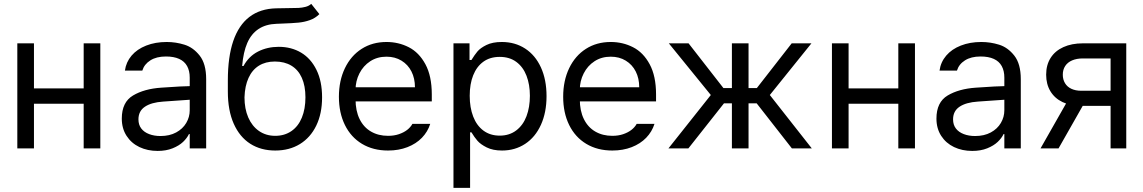

<svg xmlns="http://www.w3.org/2000/svg" viewBox="-20 -749 5771 969"><path d="M422.9 -225.6H130.9V-302.7H422.9ZM151.4 0H67.4V-530.3H151.4ZM486.3 0H402.3V-530.3H486.3Z M859.4 -240.2 803.7 -236.3Q744.1 -232.4 711.4 -210.4Q678.7 -188.5 678.7 -146.5Q678.7 -119.1 692.9 -100.6Q707 -82 732.4 -72.3Q757.8 -62.5 790 -62.5Q835.9 -62.5 869.1 -80.6Q902.3 -98.6 919.9 -128.4Q937.5 -158.2 937.5 -192.4V-357.4Q937.5 -391.6 924.3 -415.5Q911.1 -439.5 884.3 -451.7Q857.4 -463.9 817.4 -463.9Q769.5 -463.9 738.8 -444.3Q708 -424.8 698.2 -392.6H610.4Q616.2 -435.5 644 -468.3Q671.9 -501 717.8 -519Q763.7 -537.1 821.3 -537.1Q867.2 -537.1 911.1 -523.4Q955.1 -509.8 987.8 -468.3Q1020.5 -426.8 1020.5 -349.6V0H937.5V-72.3H933.6Q923.8 -51.8 903.8 -32.7Q883.8 -13.7 851.1 -0.5Q818.4 12.7 775.4 12.7Q724.6 12.7 683.6 -6.8Q642.6 -26.4 618.7 -63.5Q594.7 -100.6 594.7 -150.4Q594.7 -233.4 651.4 -267.1Q708 -300.8 793.9 -306.6Q803.7 -307.6 887.7 -312.5L943.4 -314.5L944.3 -246.1Q935.5 -246.1 859.4 -240.2Z M1401.4 -629.9Q1395.5 -629.9 1389.2 -629.4Q1382.8 -628.9 1376 -628.9Q1321.3 -627 1284.7 -602.5Q1248 -578.1 1228 -532.2Q1208 -486.3 1202.1 -416H1209Q1235.4 -464.8 1282.2 -488.8Q1329.1 -512.7 1386.7 -512.7Q1450.2 -512.7 1499.5 -483.4Q1548.8 -454.1 1577.1 -396.5Q1605.5 -338.9 1605.5 -257.8Q1605.5 -175.8 1576.2 -115.2Q1546.9 -54.7 1493.7 -22Q1440.4 10.7 1369.1 10.7Q1296.9 10.7 1243.2 -23.4Q1189.5 -57.6 1159.7 -124.5Q1129.9 -191.4 1129.9 -287.1V-342.8Q1129.9 -461.9 1157.2 -542Q1184.6 -622.1 1238.8 -663.6Q1293 -705.1 1374 -707Q1394.5 -708 1431.6 -708Q1468.8 -708 1486.8 -709Q1504.9 -710 1522 -714.4Q1539.1 -718.8 1550.8 -729.5L1591.8 -677.7Q1571.3 -657.2 1543.9 -647.5Q1516.6 -637.7 1486.3 -634.8Q1456.1 -631.8 1401.4 -629.9ZM1521.5 -257.8Q1521.5 -315.4 1503.4 -356Q1485.4 -396.5 1450.7 -417.5Q1416 -438.5 1367.2 -438.5Q1320.3 -438.5 1286.6 -417.5Q1252.9 -396.5 1234.4 -356Q1215.8 -315.4 1213.9 -257.8Q1213.9 -200.2 1232.9 -156.2Q1252 -112.3 1287.1 -87.9Q1322.3 -63.5 1369.1 -63.5Q1416 -63.5 1450.7 -87.4Q1485.4 -111.3 1503.4 -155.3Q1521.5 -199.2 1521.5 -257.8Z M1690.4 -260.7Q1690.4 -341.8 1720.7 -404.8Q1751 -467.8 1805.2 -502.4Q1859.4 -537.1 1930.7 -537.1Q1991.2 -537.1 2043 -510.7Q2094.7 -484.4 2127 -424.8Q2159.2 -365.2 2159.2 -272.5V-237.3H1749V-308.6H2074.2Q2074.2 -353.5 2056.6 -388.2Q2039.1 -422.9 2006.3 -442.9Q1973.6 -462.9 1930.7 -462.9Q1883.8 -462.9 1848.6 -439.9Q1813.5 -417 1793.9 -378.4Q1774.4 -339.8 1774.4 -295.9V-248Q1774.4 -189.5 1794.9 -147.9Q1815.4 -106.4 1852.5 -85Q1889.6 -63.5 1938.5 -63.5Q1968.8 -63.5 1993.2 -71.8Q2017.6 -80.1 2034.7 -93.3Q2051.8 -106.4 2061.5 -124H2151.4Q2138.7 -84 2109.4 -53.7Q2080.1 -23.4 2036.1 -6.3Q1992.2 10.7 1938.5 10.7Q1863.3 10.7 1807.1 -22.9Q1751 -56.6 1720.7 -118.2Q1690.4 -179.7 1690.4 -260.7Z M2268.6 -530.3H2349.6V-446.3H2359.4Q2375 -471.7 2389.6 -489.3Q2404.3 -506.8 2435.1 -522Q2465.8 -537.1 2512.7 -537.1Q2579.1 -537.1 2630.4 -503.9Q2681.6 -470.7 2710 -408.7Q2738.3 -346.7 2738.3 -263.7Q2738.3 -181.6 2710 -119.1Q2681.6 -56.6 2630.4 -22.9Q2579.1 10.7 2513.7 10.7Q2467.8 10.7 2436.5 -4.9Q2405.3 -20.5 2389.6 -38.6Q2374 -56.6 2359.4 -81.1H2352.5V199.2H2268.6ZM2502 -64.5Q2550.8 -64.5 2585.4 -90.8Q2620.1 -117.2 2637.2 -162.6Q2654.3 -208 2654.3 -265.6Q2654.3 -322.3 2637.2 -366.7Q2620.1 -411.1 2585.9 -436.5Q2551.8 -461.9 2502 -461.9Q2453.1 -461.9 2419.4 -437.5Q2385.7 -413.1 2368.2 -369.1Q2350.6 -325.2 2350.6 -265.6Q2350.6 -206.1 2368.2 -160.6Q2385.7 -115.2 2419.9 -89.8Q2454.1 -64.5 2502 -64.5Z M2822.3 -260.7Q2822.3 -341.8 2852.5 -404.8Q2882.8 -467.8 2937 -502.4Q2991.2 -537.1 3062.5 -537.1Q3123 -537.1 3174.8 -510.7Q3226.6 -484.4 3258.8 -424.8Q3291 -365.2 3291 -272.5V-237.3H2880.9V-308.6H3206.1Q3206.1 -353.5 3188.5 -388.2Q3170.9 -422.9 3138.2 -442.9Q3105.5 -462.9 3062.5 -462.9Q3015.6 -462.9 2980.5 -439.9Q2945.3 -417 2925.8 -378.4Q2906.2 -339.8 2906.2 -295.9V-248Q2906.2 -189.5 2926.8 -147.9Q2947.3 -106.4 2984.4 -85Q3021.5 -63.5 3070.3 -63.5Q3100.6 -63.5 3125 -71.8Q3149.4 -80.1 3166.5 -93.3Q3183.6 -106.4 3193.4 -124H3283.2Q3270.5 -84 3241.2 -53.7Q3211.9 -23.4 3168 -6.3Q3124 10.7 3070.3 10.7Q2995.1 10.7 2939 -22.9Q2882.8 -56.6 2852.5 -118.2Q2822.3 -179.7 2822.3 -260.7Z M3567.4 -269.5 3355.5 -530.3H3455.1L3630.9 -304.7H3673.8V-530.3H3757.8V-304.7H3799.8L3975.6 -530.3H4075.2L3865.2 -269.5L4077.1 0H3976.6L3798.8 -227.5H3757.8V0H3673.8V-227.5H3633.8L3454.1 0H3353.5Z M4534.2 -225.6H4242.2V-302.7H4534.2ZM4262.7 0H4178.7V-530.3H4262.7ZM4597.7 0H4513.7V-530.3H4597.7Z M4970.7 -240.2 4915 -236.3Q4855.5 -232.4 4822.8 -210.4Q4790 -188.5 4790 -146.5Q4790 -119.1 4804.2 -100.6Q4818.4 -82 4843.8 -72.3Q4869.1 -62.5 4901.4 -62.5Q4947.3 -62.5 4980.5 -80.6Q5013.7 -98.6 5031.2 -128.4Q5048.8 -158.2 5048.8 -192.4V-357.4Q5048.8 -391.6 5035.6 -415.5Q5022.5 -439.5 4995.6 -451.7Q4968.8 -463.9 4928.7 -463.9Q4880.9 -463.9 4850.1 -444.3Q4819.3 -424.8 4809.6 -392.6H4721.7Q4727.5 -435.5 4755.4 -468.3Q4783.2 -501 4829.1 -519Q4875 -537.1 4932.6 -537.1Q4978.5 -537.1 5022.5 -523.4Q5066.4 -509.8 5099.1 -468.3Q5131.8 -426.8 5131.8 -349.6V0H5048.8V-72.3H5044.9Q5035.2 -51.8 5015.1 -32.7Q4995.1 -13.7 4962.4 -0.5Q4929.7 12.7 4886.7 12.7Q4835.9 12.7 4794.9 -6.8Q4753.9 -26.4 4730 -63.5Q4706.1 -100.6 4706.1 -150.4Q4706.1 -233.4 4762.7 -267.1Q4819.3 -300.8 4905.3 -306.6Q4915 -307.6 4999 -312.5L5054.7 -314.5L5055.7 -246.1Q5046.9 -246.1 4970.7 -240.2Z M5585 -454.1H5445.3Q5414.1 -454.1 5391.1 -444.3Q5368.2 -434.6 5356 -416Q5343.8 -397.5 5343.8 -372.1Q5343.8 -347.7 5355 -329.1Q5366.2 -310.5 5387.2 -300.8Q5408.2 -291 5436.5 -291H5606.4V-214.8H5436.5Q5381.8 -214.8 5342.3 -233.9Q5302.7 -252.9 5281.2 -288.6Q5259.8 -324.2 5259.8 -372.1Q5259.8 -420.9 5282.2 -456.5Q5304.7 -492.2 5346.7 -511.2Q5388.7 -530.3 5445.3 -530.3H5664.1V0H5585ZM5381.8 -264.6H5472.7L5322.3 0H5231.4Z"/></svg>

Font: Pretendard Std Variable
Style: Regular
Weight: 400
Designer: Base glyphs from Inter by Rasmus Andersson; Hangeul glyphs from Noto Sans CJK(Source Han Sans) by Jang Soo-young and Kan
Foundry: Kil Hyung-jin
Version: Version 1.309;Glyphs 3.2 (3225)